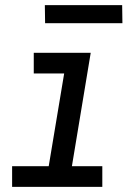

<svg xmlns="http://www.w3.org/2000/svg" viewBox="-20 -725 540 745"><path d="M377 0H27V-80H169L229 -440H111V-520H332L259 -80H377ZM155 -635 154 -705H454L455 -635Z"/></svg>

Font: Iosevka Term Curly Md Obl
Style: Regular
Weight: 500
Italic angle: -9°
Designer: Belleve Invis
Foundry: Belleve Invis
Version: Version 32.3.0